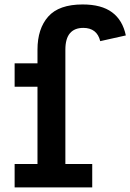

<svg xmlns="http://www.w3.org/2000/svg" viewBox="-20 -820 570 840"><path d="M44 0V-102.5H144V-440.5H44V-543H144V-602.5Q144 -694.5 191 -747.5Q238 -800.5 341.5 -800.5Q424 -800.5 470.2 -766.2Q516.5 -732 530.5 -665L418.5 -640Q411.5 -669 392.8 -683.5Q374 -698 344.5 -698Q306 -698 286 -674.5Q266 -651 266 -602.5V-102.5H383.5V0Z"/></svg>

Font: Hepta Slab ExtraLight SemiBold
Style: Regular
Weight: 600
Version: Version 1.102